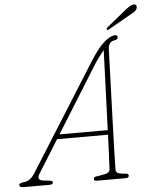

<svg xmlns="http://www.w3.org/2000/svg" viewBox="-99 -895 767 944"><g transform="rotate(-5 284.0 -423.5)"><path d="M63 -59.5Q43.5 -28 78 -24L109 -20.5Q125 -19 124 -10Q124 0 107 0H-19.5Q-41.5 0 -41.5 -12Q-41 -21.5 -18.5 -24Q-2.5 -25.5 10.8 -34.2Q24 -43 36 -61.5L366.5 -587Q407 -651.5 438.2 -678Q469.5 -704.5 492 -704.5Q504 -704.5 504 -694.5Q504 -682.5 487 -680Q457 -675.5 455.5 -641Q454 -597 452 -536Q450 -475 447.5 -406.5Q445 -338 442.8 -270.2Q440.5 -202.5 438.8 -144.2Q437 -86 436.5 -46.5Q436 -34.5 446.2 -29.2Q456.5 -24 485.5 -22Q499 -21.5 499 -11.5Q498 0 484 0H337.5Q334 0 330 -2.8Q326 -5.5 326.5 -10.5Q326.5 -18.5 337 -20.5L380.5 -28Q407 -33 407.5 -51.5Q409 -81.5 411 -125.2Q413 -169 415 -220.5H163.5ZM381 -570 177.5 -243H415.5Q418 -310.5 420.8 -382.8Q423.5 -455 425.8 -521.2Q428 -587.5 430 -637Q419.5 -624.5 406 -606.2Q392.5 -588 381 -570ZM558.5 -828Q574 -840.5 584.5 -844.5Q595 -848.5 601.5 -847Q608.5 -845.5 610 -838.2Q611.5 -831 607.5 -823.5Q602 -814 594.2 -809.8Q586.5 -805.5 575.5 -799L462.5 -735Q456.5 -731.5 454 -736Q452.5 -738.5 454.8 -742Q457 -745.5 460 -748Z"/></g></svg>

Font: Fraunces144ptSuperSoftThinItalic
Style: Italic
Weight: 100
Italic angle: -16°
Version: Version 1.000;[0bf87f6ff]